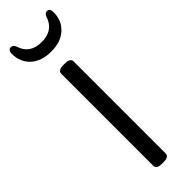

<svg xmlns="http://www.w3.org/2000/svg" viewBox="-247 -718 725 725"><g transform="rotate(-45 115.0 -355.5)"><path d="M111 2Q82 2 82 -16V-507Q82 -525 111 -525H119Q148 -525 148 -507V-16Q148 2 119 2ZM115 -593Q63 -593 33 -620.5Q3 -648 3 -692Q3 -713 19 -713Q31 -713 36 -697Q53 -644 115 -644Q176 -644 194 -697Q199 -713 211 -713Q226 -713 226 -692Q226 -648 196 -620.5Q166 -593 115 -593Z"/></g></svg>

Font: Asap Condensed Light
Style: Regular
Weight: 300
Width: 3
Designer: Pablo Cosgaya
Foundry: Omnibus-Type
Version: Version 3.001; ttfautohint (v1.8.4.7-5d5b)